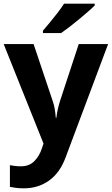

<svg xmlns="http://www.w3.org/2000/svg" viewBox="-20 -786 609 1046"><path d="M0 -546H163L266 -239Q274 -217 278 -193.5Q282 -170 284 -144H287Q290 -170 295.5 -193.5Q301 -217 308 -239L409 -546H569L338 70Q307 155 247.5 197.5Q188 240 110 240Q85 240 66.5 237.5Q48 235 34 232V114Q45 116 60.5 118Q76 120 93 120Q140 120 167.5 91.5Q195 63 208 23L217 -4ZM496 -756Q482 -742 459 -722Q436 -702 409.5 -680Q383 -658 357.5 -638.5Q332 -619 313 -606H214V-619Q230 -638 251.5 -663.5Q273 -689 294 -716.5Q315 -744 329 -766H496Z"/></svg>

Font: Noto Sans Ol Chiki
Style: Regular
Weight: 400
Designer: Monotype Design Team, Lewis McGuffie
Foundry: Monotype Imaging Inc.
Version: Version 2.003